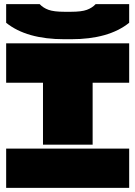

<svg xmlns="http://www.w3.org/2000/svg" viewBox="-20 -910 655 929"><path d="M605 -700.2V-509.8H428.2V-210H188V-509.8H9.8V-700.2ZM9.8 -1V-190.9H605V-1ZM9.8 -799.8V-890.1H171.9Q188.5 -872.1 214.6 -862.5Q240.7 -853 292 -853H323.2Q374.5 -853 400.4 -862.5Q426.3 -872.1 442.9 -890.1H605V-799.8Q506.3 -720.2 323.2 -720.2H292Q108.4 -720.2 9.8 -799.8Z"/></svg>

Font: Nastup Basic
Style: Regular
Weight: 400
Designer: Maksym Kobuzan
Foundry: Zakznak
Version: Version 1.020;FEAKit 1.0